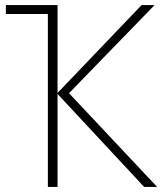

<svg xmlns="http://www.w3.org/2000/svg" viewBox="-20 -734 640 754"><path d="M168 0H206V-365L546 0H597L251 -368L587 -714H536L206 -369V-714H3V-679H168Z"/></svg>

Font: Noto Sans Mono ExtraLight
Style: Regular
Weight: 200
Designer: Monotype Design Team
Foundry: Monotype Imaging Inc.
Version: Version 2.014